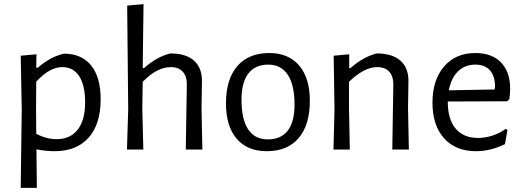

<svg xmlns="http://www.w3.org/2000/svg" viewBox="-20 -722 2527 927"><path d="M466 -243Q466 -123 408 -57.5Q350 8 243 8Q201 8 156 -1L158 185H80L85 -194L80 -453L156 -460L155 -395H162Q197 -424 225 -439Q253 -454 288 -463Q374 -463 420 -406Q466 -349 466 -243ZM391 -227Q391 -310 362.5 -354Q334 -398 281 -398Q250 -398 219.5 -381Q189 -364 155 -328L154 -201L155 -76Q204 -50 253 -50Q319 -50 355 -96Q391 -142 391 -227Z M882 -311Q883 -352 863 -375Q843 -398 804 -398Q738 -398 669 -327L667 -201L672 0H593L599 -195L594 -695L673 -702L669 -393H675Q737 -448 802 -464Q878 -464 917 -429Q956 -394 955 -329L953 -199L957 0H877Z M1476 -235Q1476 -119 1422 -55.5Q1368 8 1268 8Q1174 8 1122.5 -52.5Q1071 -113 1071 -223Q1071 -339 1125.5 -402.5Q1180 -466 1280 -466Q1373 -466 1424.5 -405.5Q1476 -345 1476 -235ZM1146 -241Q1146 -145 1178.5 -97Q1211 -49 1273 -49Q1336 -49 1369 -91Q1402 -133 1402 -217Q1402 -312 1369.5 -361Q1337 -410 1275 -410Q1212 -410 1179 -367Q1146 -324 1146 -241Z M1879 -311Q1880 -352 1860 -375Q1840 -398 1801 -398Q1738 -398 1665 -327V-201L1669 0H1590L1595 -194L1591 -453L1666 -460V-393H1672Q1734 -448 1799 -464Q1874 -464 1913.5 -429Q1953 -394 1952 -329L1950 -199L1954 0H1874Z M2142 -232V-230Q2142 -146 2180 -101Q2218 -56 2288 -56Q2323 -56 2358 -67.5Q2393 -79 2422 -100L2430 -94L2418 -26Q2348 8 2278 8Q2180 8 2124 -54.5Q2068 -117 2068 -226Q2068 -336 2124 -401Q2180 -466 2275 -466Q2355 -466 2399 -420.5Q2443 -375 2443 -294Q2443 -267 2439 -243L2429 -233ZM2147 -286 2368 -290 2370 -304Q2370 -355 2345.5 -382.5Q2321 -410 2275 -410Q2225 -410 2191.5 -377.5Q2158 -345 2147 -286Z"/></svg>

Font: Alegreya Sans
Style: Regular
Weight: 400
Designer: Juan Pablo del Peral
Foundry: Huerta Tipografica
Version: Version 2.008; ttfautohint (v1.6)